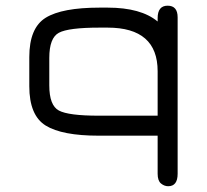

<svg xmlns="http://www.w3.org/2000/svg" viewBox="-20 -477 728 675"><path d="M153.3 -273.4V-176.8Q153.3 -106.4 187 -88.4Q220.7 -70.3 327.1 -70.3H534.2V-226.6Q534.2 -379.9 358.4 -379.9H330.1Q220.7 -379.9 187 -361.8Q153.3 -343.8 153.3 -273.4ZM83 -173.8V-276.4Q83 -378.9 140.6 -414.6Q198.2 -450.2 330.1 -450.2H358.4Q475.6 -450.2 534.2 -401.4V-413.1Q534.2 -457 569.3 -457Q604.5 -457 604.5 -416V133.8Q604.5 177.7 571.3 177.7Q557.6 177.7 545.9 168Q534.2 158.2 534.2 133.8V0H327.1Q198.2 0 140.6 -35.6Q83 -71.3 83 -173.8Z"/></svg>

Font: Jura
Style: DemiBold
Weight: 600
Version: Version 2.4